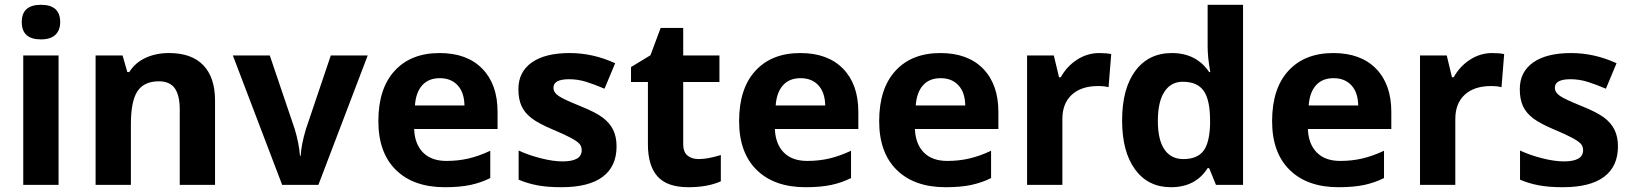

<svg xmlns="http://www.w3.org/2000/svg" viewBox="-20 -780 6884 810"><path d="M71.8 -687Q71.8 -759.8 152.8 -759.8Q233.9 -759.8 233.9 -687Q233.9 -652.3 213.6 -633.1Q193.4 -613.8 152.8 -613.8Q71.8 -613.8 71.8 -687ZM227.1 0H78.1V-545.9H227.1Z M887.2 0H738.3V-318.8Q738.3 -377.9 717.3 -407.5Q696.3 -437 650.4 -437Q587.9 -437 560.1 -395.3Q532.2 -353.5 532.2 -256.8V0H383.3V-545.9H497.1L517.1 -476.1H525.4Q550.3 -515.6 594 -535.9Q637.7 -556.2 693.4 -556.2Q788.6 -556.2 837.9 -504.6Q887.2 -453.1 887.2 -356Z M1170.4 0 962.4 -545.9H1118.2L1223.6 -234.9Q1241.2 -175.8 1245.6 -123H1248.5Q1251 -169.9 1270.5 -234.9L1375.5 -545.9H1531.2L1323.2 0Z M1835.4 -450.2Q1788.1 -450.2 1761.2 -420.2Q1734.4 -390.1 1730.5 -335H1939.5Q1938.5 -390.1 1910.6 -420.2Q1882.8 -450.2 1835.4 -450.2ZM1856.4 9.8Q1724.6 9.8 1650.4 -63Q1576.2 -135.7 1576.2 -269Q1576.2 -406.2 1644.8 -481.2Q1713.4 -556.2 1834.5 -556.2Q1950.2 -556.2 2014.6 -490.2Q2079.1 -424.3 2079.1 -308.1V-235.8H1727.1Q1729.5 -172.4 1764.6 -136.7Q1799.8 -101.1 1863.3 -101.1Q1912.6 -101.1 1956.5 -111.3Q2000.5 -121.6 2048.3 -144V-28.8Q2009.3 -9.3 1964.8 0.2Q1920.4 9.8 1856.4 9.8Z M2581.1 -162.1Q2581.1 -78.1 2522.7 -34.2Q2464.4 9.8 2348.1 9.8Q2288.6 9.8 2246.6 1.7Q2204.6 -6.3 2168 -22V-145Q2209.5 -125.5 2261.5 -112.3Q2313.5 -99.1 2353 -99.1Q2434.1 -99.1 2434.1 -146Q2434.1 -163.6 2423.3 -174.6Q2412.6 -185.5 2386.2 -199.5Q2359.9 -213.4 2315.9 -231.9Q2252.9 -258.3 2223.4 -280.8Q2193.8 -303.2 2180.4 -332.3Q2167 -361.3 2167 -403.8Q2167 -476.6 2223.4 -516.4Q2279.8 -556.2 2383.3 -556.2Q2481.9 -556.2 2575.2 -513.2L2530.3 -405.8Q2489.3 -423.3 2453.6 -434.6Q2418 -445.8 2380.9 -445.8Q2314.9 -445.8 2314.9 -410.2Q2314.9 -390.1 2336.2 -375.5Q2357.4 -360.8 2429.2 -332Q2493.2 -306.2 2522.9 -283.7Q2552.7 -261.2 2566.9 -231.9Q2581.1 -202.6 2581.1 -162.1Z M2927.2 -108.9Q2966.3 -108.9 3021 -126V-15.1Q2965.3 9.8 2884.3 9.8Q2794.9 9.8 2754.2 -35.4Q2713.4 -80.6 2713.4 -170.9V-434.1H2642.1V-497.1L2724.1 -546.9L2767.1 -662.1H2862.3V-545.9H3015.1V-434.1H2862.3V-170.9Q2862.3 -139.2 2880.1 -124Q2897.9 -108.9 2927.2 -108.9Z M3357.4 -450.2Q3310.1 -450.2 3283.2 -420.2Q3256.3 -390.1 3252.4 -335H3461.4Q3460.4 -390.1 3432.6 -420.2Q3404.8 -450.2 3357.4 -450.2ZM3378.4 9.8Q3246.6 9.8 3172.4 -63Q3098.1 -135.7 3098.1 -269Q3098.1 -406.2 3166.7 -481.2Q3235.4 -556.2 3356.4 -556.2Q3472.2 -556.2 3536.6 -490.2Q3601.1 -424.3 3601.1 -308.1V-235.8H3249Q3251.5 -172.4 3286.6 -136.7Q3321.8 -101.1 3385.3 -101.1Q3434.6 -101.1 3478.5 -111.3Q3522.5 -121.6 3570.3 -144V-28.8Q3531.2 -9.3 3486.8 0.2Q3442.4 9.8 3378.4 9.8Z M3948.2 -450.2Q3900.9 -450.2 3874 -420.2Q3847.2 -390.1 3843.3 -335H4052.2Q4051.3 -390.1 4023.4 -420.2Q3995.6 -450.2 3948.2 -450.2ZM3969.2 9.8Q3837.4 9.8 3763.2 -63Q3689 -135.7 3689 -269Q3689 -406.2 3757.6 -481.2Q3826.2 -556.2 3947.3 -556.2Q4063 -556.2 4127.4 -490.2Q4191.9 -424.3 4191.9 -308.1V-235.8H3839.8Q3842.3 -172.4 3877.4 -136.7Q3912.6 -101.1 3976.1 -101.1Q4025.4 -101.1 4069.3 -111.3Q4113.3 -121.6 4161.1 -144V-28.8Q4122.1 -9.3 4077.6 0.2Q4033.2 9.8 3969.2 9.8Z M4617.7 -556.2Q4647.9 -556.2 4668 -551.8L4656.7 -412.1Q4638.7 -417 4612.8 -417Q4541.5 -417 4501.7 -380.4Q4461.9 -343.8 4461.9 -277.8V0H4313V-545.9H4425.8L4447.8 -454.1H4455.1Q4480.5 -500 4523.7 -528.1Q4566.9 -556.2 4617.7 -556.2Z M4919.9 9.8Q4823.7 9.8 4768.8 -64.9Q4713.9 -139.6 4713.9 -272Q4713.9 -406.2 4769.8 -481.2Q4825.7 -556.2 4923.8 -556.2Q5026.9 -556.2 5081.1 -476.1H5085.9Q5074.7 -537.1 5074.7 -585V-759.8H5224.1V0H5109.9L5081.1 -70.8H5074.7Q5023.9 9.8 4919.9 9.8ZM4972.2 -108.9Q5029.3 -108.9 5055.9 -142.1Q5082.5 -175.3 5085 -254.9V-271Q5085 -358.9 5057.9 -397Q5030.8 -435.1 4969.7 -435.1Q4919.9 -435.1 4892.3 -392.8Q4864.7 -350.6 4864.7 -270Q4864.7 -189.5 4892.6 -149.2Q4920.4 -108.9 4972.2 -108.9Z M5606 -450.2Q5558.6 -450.2 5531.7 -420.2Q5504.9 -390.1 5501 -335H5710Q5709 -390.1 5681.2 -420.2Q5653.3 -450.2 5606 -450.2ZM5627 9.8Q5495.1 9.8 5420.9 -63Q5346.7 -135.7 5346.7 -269Q5346.7 -406.2 5415.3 -481.2Q5483.9 -556.2 5605 -556.2Q5720.7 -556.2 5785.2 -490.2Q5849.6 -424.3 5849.6 -308.1V-235.8H5497.6Q5500 -172.4 5535.2 -136.7Q5570.3 -101.1 5633.8 -101.1Q5683.1 -101.1 5727.1 -111.3Q5771 -121.6 5818.8 -144V-28.8Q5779.8 -9.3 5735.4 0.2Q5690.9 9.8 5627 9.8Z M6275.4 -556.2Q6305.7 -556.2 6325.7 -551.8L6314.5 -412.1Q6296.4 -417 6270.5 -417Q6199.2 -417 6159.4 -380.4Q6119.6 -343.8 6119.6 -277.8V0H5970.7V-545.9H6083.5L6105.5 -454.1H6112.8Q6138.2 -500 6181.4 -528.1Q6224.6 -556.2 6275.4 -556.2Z M6805.7 -162.1Q6805.7 -78.1 6747.3 -34.2Q6689 9.8 6572.8 9.8Q6513.2 9.8 6471.2 1.7Q6429.2 -6.3 6392.6 -22V-145Q6434.1 -125.5 6486.1 -112.3Q6538.1 -99.1 6577.6 -99.1Q6658.7 -99.1 6658.7 -146Q6658.7 -163.6 6647.9 -174.6Q6637.2 -185.5 6610.8 -199.5Q6584.5 -213.4 6540.5 -231.9Q6477.5 -258.3 6448 -280.8Q6418.5 -303.2 6405 -332.3Q6391.6 -361.3 6391.6 -403.8Q6391.6 -476.6 6448 -516.4Q6504.4 -556.2 6607.9 -556.2Q6706.5 -556.2 6799.8 -513.2L6754.9 -405.8Q6713.9 -423.3 6678.2 -434.6Q6642.6 -445.8 6605.5 -445.8Q6539.6 -445.8 6539.6 -410.2Q6539.6 -390.1 6560.8 -375.5Q6582 -360.8 6653.8 -332Q6717.8 -306.2 6747.6 -283.7Q6777.3 -261.2 6791.5 -231.9Q6805.7 -202.6 6805.7 -162.1Z"/></svg>

Font: Samim FD
Style: Bold-FD
Weight: 700
Foundry: DejaVu fonts team - Redesigned by Saber Rastikerdar
Version: Version 4.0.1